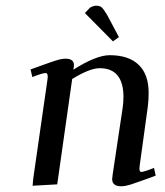

<svg xmlns="http://www.w3.org/2000/svg" viewBox="-20 -651 583 678"><path d="M87.9 -405.8Q151.9 -429.2 174.6 -436.5Q197.3 -443.8 210.9 -443.8Q241.2 -443.8 241.2 -420.9Q241.2 -416 240.2 -411.1L238.8 -404.8Q319.8 -456.1 367.2 -456.1Q434.6 -456.1 469.7 -422.1Q504.9 -388.2 504.9 -323.2Q504.9 -298.8 502 -274.9L473.1 -64.9Q470.2 -43.9 479 -43.9Q488.3 -43.9 523.9 -58.1L529.8 -30.8Q466.3 -7.3 444.1 -0.2Q421.9 6.8 408.2 6.8Q376 6.8 376 -19Q376 -23.4 377.9 -35.2L413.1 -270Q416 -291.5 416 -308.1Q416 -410.2 332 -410.2Q296.9 -410.2 234.9 -372.1L182.1 0L95.2 4.9L97.2 -19L147.9 -372.1Q150.9 -393.1 141.1 -393.1Q129.9 -393.1 94.2 -378.9ZM279.8 -605 297.9 -624Q310.1 -630.9 319.8 -630.9Q333 -630.9 339.8 -624.3Q346.7 -617.7 358.9 -597.2L399.9 -520L378.9 -504.9Z"/></svg>

Font: Dehuti
Style: Bold-Italic
Weight: 700
Version: Version 1.2